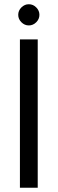

<svg xmlns="http://www.w3.org/2000/svg" viewBox="-20 -886 273 906"><path d="M74 0V-700H158V0ZM116 -766Q96 -766 81 -781Q66 -796 66 -816Q66 -836 81 -851Q96 -866 116 -866Q136 -866 151 -851Q166 -836 166 -816Q166 -796 151 -781Q136 -766 116 -766Z"/></svg>

Font: DM Sans 18pt
Style: Regular
Weight: 400
Designer: Colophon Foundry, Jonny Pinhorn
Foundry: Colophon Foundry
Version: Version 4.004;gftools[0.9.30]